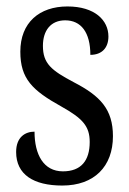

<svg xmlns="http://www.w3.org/2000/svg" viewBox="-20 -565 401 595"><path d="M173 10C272 10 330 -49 330 -143C330 -227 290 -268 209 -310C139 -347 113 -368 113 -423C113 -470 137 -502 182 -502C231 -502 260 -465 260 -395C296 -395 316 -417 316 -452C316 -502 274 -545 189 -545C102 -545 43 -495 43 -405C43 -321 80 -285 170 -235C236 -198 258 -174 258 -125C258 -67 231 -34 175 -34C115 -34 87 -86 87 -157C58 -157 30 -140 30 -94C30 -24 84 10 173 10Z"/></svg>

Font: Noto Serif Tamil ExtraCondensed
Style: Italic
Weight: 400
Width: 2
Italic angle: -12°
Designer: Indian Type Foundry, Tom Grace, and the Monotype Design Team
Foundry: Monotype Imaging Inc.
Version: Version 2.003